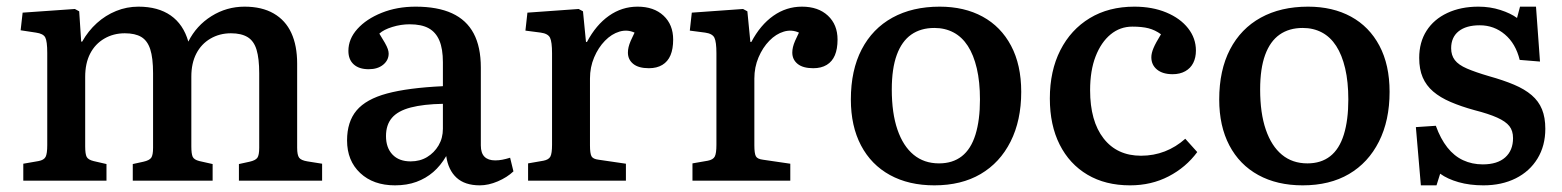

<svg xmlns="http://www.w3.org/2000/svg" viewBox="-20 -543 4694 577"><path d="M50 0V-51L96 -59Q112 -62 117 -71.5Q122 -81 122 -107V-384Q122 -419 116 -430.5Q110 -442 88 -445L42 -452L48 -505L205 -516L218 -509L224 -418H227Q245 -450 271 -473.5Q297 -497 329 -510Q361 -523 396 -523Q455 -523 493 -496.5Q531 -470 546 -418Q570 -466 615.5 -494.5Q661 -523 715 -523Q767 -523 802.5 -502.5Q838 -482 855.5 -444Q873 -406 873 -352V-99Q873 -77 879 -69Q885 -61 904 -58L948 -51V0H698V-50L730 -57Q748 -61 753.5 -69Q759 -77 759 -99V-323Q759 -367 751 -393.5Q743 -420 724 -431.5Q705 -443 674 -443Q640 -443 612.5 -427Q585 -411 570 -382Q555 -353 555 -313V-103Q555 -81 559 -72Q563 -63 579 -59L619 -50V0H379V-50L411 -57Q429 -61 434.5 -69Q440 -77 440 -99V-323Q440 -369 431.5 -395Q423 -421 404.5 -432Q386 -443 355 -443Q321 -443 293.5 -427Q266 -411 251 -382Q236 -353 236 -312V-103Q236 -80 240.5 -71.5Q245 -63 261 -59L300 -50V0Z M1167 14Q1102 14 1062.5 -23Q1023 -60 1023 -121Q1023 -177 1051.5 -211Q1080 -245 1143 -262Q1206 -279 1311 -284V-356Q1311 -396 1300.5 -421Q1290 -446 1268.5 -458Q1247 -470 1211 -470Q1185 -470 1159 -462Q1133 -454 1120 -442Q1130 -426 1136.5 -414.5Q1143 -403 1145.5 -395.5Q1148 -388 1148 -382Q1148 -362 1131.5 -348.5Q1115 -335 1088 -335Q1059 -335 1043 -349.5Q1027 -364 1027 -390Q1027 -426 1054 -456Q1081 -486 1127 -504.5Q1173 -523 1229 -523Q1295 -523 1338.5 -503Q1382 -483 1403.5 -442.5Q1425 -402 1425 -340V-106Q1425 -83 1436 -72Q1447 -61 1468 -61Q1479 -61 1489.5 -63Q1500 -65 1513 -69L1523 -28Q1504 -10 1476 2Q1448 14 1422 14Q1377 14 1352 -9Q1327 -32 1321 -74Q1304 -45 1282 -26Q1260 -7 1231.5 3.5Q1203 14 1167 14ZM1214 -58Q1242 -58 1263.5 -71Q1285 -84 1298 -106Q1311 -128 1311 -156V-231Q1253 -230 1214.5 -220Q1176 -210 1158 -189Q1140 -168 1140 -134Q1140 -99 1159.5 -78.5Q1179 -58 1214 -58Z M1567 0V-52L1613 -60Q1629 -63 1634 -72.5Q1639 -82 1639 -108V-383Q1639 -417 1633 -429.5Q1627 -442 1605 -445L1559 -451L1565 -505L1719 -516L1732 -509L1741 -417H1744Q1771 -468 1810 -495.5Q1849 -523 1896 -523Q1945 -523 1974 -496Q2003 -469 2003 -424Q2003 -396 1995 -377Q1987 -358 1970.5 -348Q1954 -338 1930 -338Q1899 -338 1883 -351Q1867 -364 1867 -385Q1867 -393 1869 -401.5Q1871 -410 1875.5 -420.5Q1880 -431 1887 -445Q1865 -455 1841.5 -448Q1818 -441 1798 -420.5Q1778 -400 1765.5 -370.5Q1753 -341 1753 -307V-106Q1753 -82 1757.5 -73.5Q1762 -65 1779 -63L1861 -51V0Z M2061 0V-52L2107 -60Q2123 -63 2128 -72.5Q2133 -82 2133 -108V-383Q2133 -417 2127 -429.5Q2121 -442 2099 -445L2053 -451L2059 -505L2213 -516L2226 -509L2235 -417H2238Q2265 -468 2304 -495.5Q2343 -523 2390 -523Q2439 -523 2468 -496Q2497 -469 2497 -424Q2497 -396 2489 -377Q2481 -358 2464.5 -348Q2448 -338 2424 -338Q2393 -338 2377 -351Q2361 -364 2361 -385Q2361 -393 2363 -401.5Q2365 -410 2369.5 -420.5Q2374 -431 2381 -445Q2359 -455 2335.5 -448Q2312 -441 2292 -420.5Q2272 -400 2259.5 -370.5Q2247 -341 2247 -307V-106Q2247 -82 2251.5 -73.5Q2256 -65 2273 -63L2355 -51V0Z M2788 14Q2711 14 2654.5 -17Q2598 -48 2567.5 -106Q2537 -164 2537 -244Q2537 -332 2569.5 -394.5Q2602 -457 2662 -490Q2722 -523 2804 -523Q2878 -523 2933 -493Q2988 -463 3018.5 -405.5Q3049 -348 3049 -267Q3049 -181 3017 -117.5Q2985 -54 2927 -20Q2869 14 2788 14ZM2802 -52Q2843 -52 2870.5 -73.5Q2898 -95 2911.5 -138.5Q2925 -182 2925 -244Q2925 -297 2915.5 -337.5Q2906 -378 2888.5 -405Q2871 -432 2845.5 -445.5Q2820 -459 2788 -459Q2747 -459 2718.5 -439Q2690 -419 2675 -378Q2660 -337 2660 -274Q2660 -203 2677 -153.5Q2694 -104 2725.5 -78Q2757 -52 2802 -52Z M3376 14Q3302 14 3248 -18Q3194 -50 3164.5 -108.5Q3135 -167 3135 -247Q3135 -330 3166.5 -392Q3198 -454 3255 -488.5Q3312 -523 3389 -523Q3443 -523 3485 -505.5Q3527 -488 3550.5 -458Q3574 -428 3574 -391Q3574 -370 3566 -354Q3558 -338 3542 -329Q3526 -320 3504 -320Q3474 -320 3457 -334Q3440 -348 3440 -371Q3440 -383 3446.5 -398.5Q3453 -414 3469 -440Q3451 -453 3431.5 -458Q3412 -463 3383 -463Q3346 -463 3317.5 -439.5Q3289 -416 3272.5 -373.5Q3256 -331 3256 -272Q3256 -179 3296.5 -127Q3337 -75 3409 -75Q3447 -75 3480.5 -88Q3514 -101 3542 -126L3578 -86Q3544 -40 3492 -13Q3440 14 3376 14Z M3895 14Q3818 14 3761.5 -17Q3705 -48 3674.5 -106Q3644 -164 3644 -244Q3644 -332 3676.5 -394.5Q3709 -457 3769 -490Q3829 -523 3911 -523Q3985 -523 4040 -493Q4095 -463 4125.5 -405.5Q4156 -348 4156 -267Q4156 -181 4124 -117.5Q4092 -54 4034 -20Q3976 14 3895 14ZM3909 -52Q3950 -52 3977.5 -73.5Q4005 -95 4018.5 -138.5Q4032 -182 4032 -244Q4032 -297 4022.5 -337.5Q4013 -378 3995.5 -405Q3978 -432 3952.5 -445.5Q3927 -459 3895 -459Q3854 -459 3825.5 -439Q3797 -419 3782 -378Q3767 -337 3767 -274Q3767 -203 3784 -153.5Q3801 -104 3832.5 -78Q3864 -52 3909 -52Z M4250 14 4235 -161 4295 -165Q4309 -126 4329.5 -100Q4350 -74 4377 -61.5Q4404 -49 4436 -49Q4480 -49 4503.5 -70Q4527 -91 4527 -128Q4527 -150 4516 -164Q4505 -178 4479.5 -189.5Q4454 -201 4411 -212Q4371 -223 4339.5 -236.5Q4308 -250 4287 -268Q4266 -286 4255.5 -310.5Q4245 -335 4245 -369Q4245 -416 4267 -450.5Q4289 -485 4329.5 -504Q4370 -523 4423 -523Q4458 -523 4489 -513Q4520 -503 4539 -489L4548 -523H4596L4608 -358L4547 -363Q4535 -412 4502.5 -439.5Q4470 -467 4427 -467Q4386 -467 4363.5 -449Q4341 -431 4341 -398Q4341 -377 4352 -362.5Q4363 -348 4388.5 -337Q4414 -326 4455 -314Q4498 -302 4530 -288.5Q4562 -275 4583 -257Q4604 -239 4614 -214.5Q4624 -190 4624 -156Q4624 -105 4600.5 -66.5Q4577 -28 4535 -7Q4493 14 4438 14Q4397 14 4363.5 4.5Q4330 -5 4308 -21L4297 14Z"/></svg>

Font: Literata 18pt Medium
Style: Regular
Weight: 500
Designer: Latin by Veronika Burian and Jose Scaglione. Greek by Irene Vlachou. Cyrillic by Vera Evstafieva.
Foundry: TypeTogether
Version: Version 3.103;gftools[0.9.29]